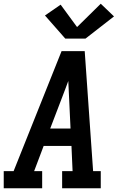

<svg xmlns="http://www.w3.org/2000/svg" viewBox="-27 -1009 647 1029"><path d="M-7 0V-92H46L303 -735H427L472 -92H513V0H306V-92H362L356 -227H207L156 -92H199V0ZM242 -320H351L343 -490Q342 -511 341 -532Q340 -553 339 -575Q331 -553 323 -532Q315 -511 307 -490ZM323 -802 214 -926 298 -984 386 -864 513 -989 584 -921 431 -802Z"/></svg>

Font: Iosevka Etoile SmBdObl
Style: Regular
Weight: 600
Italic angle: -9°
Designer: Belleve Invis
Foundry: Belleve Invis
Version: Version 15.5.2; ttfautohint (v1.8.4)